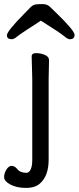

<svg xmlns="http://www.w3.org/2000/svg" viewBox="-25 -751 385 939"><path d="M174.8 -649.9Q78.1 -587.9 60.5 -573.5Q43 -559.1 33.2 -559.1Q8.8 -559.1 8.8 -578.6Q8.8 -598.1 91.8 -682.1Q111.8 -703.1 124 -715.1Q136.2 -727.1 147.7 -729Q159.2 -731 182.6 -731Q206.1 -731 219 -718Q231.9 -705.1 252 -686Q339.8 -601.1 339.8 -580.1Q339.8 -559.1 315.9 -559.1Q306.2 -559.1 287.6 -575Q269 -590.8 174.8 -649.9ZM214.8 -457 212.9 -363.8V29.8Q212.9 107.9 171.9 145Q147.9 168 102.1 168Q56.2 168 25.6 151.4Q-4.9 134.8 -4.9 115.5Q-4.9 96.2 6.6 78.1Q18.1 60.1 32 60.1Q45.9 60.1 59.1 75.2Q73.2 94.2 104 94.2Q117.2 94.2 125 77.6Q132.8 61 132.8 30.8V-363.8L129.9 -475.1Q129.9 -491.2 151.4 -491.2Q172.9 -491.2 193.8 -482.7Q214.8 -474.1 214.8 -457Z"/></svg>

Font: LXGW WenKai Screen
Style: Regular
Weight: 400
Designer: LXGW / Fontworks Inc.
Foundry: LXGW / Fontworks Inc.
Version: Version 1.510;January 18,2025